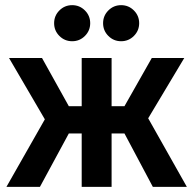

<svg xmlns="http://www.w3.org/2000/svg" viewBox="-20 -725 750 745"><path d="M154 -262 15 -500H143L247 -313H297V-500H413V-313H463L569 -500H695L555 -266L705 0H573L463 -207H413V0H297V-207H247L135 0H5ZM260 -565Q231 -565 210.5 -585.5Q190 -606 190 -635Q190 -664 210.5 -684.5Q231 -705 260 -705Q289 -705 309.5 -684.5Q330 -664 330 -635Q330 -606 309.5 -585.5Q289 -565 260 -565ZM450 -565Q421 -565 400.5 -585.5Q380 -606 380 -635Q380 -664 400.5 -684.5Q421 -705 450 -705Q479 -705 499.5 -684.5Q520 -664 520 -635Q520 -606 499.5 -585.5Q479 -565 450 -565Z"/></svg>

Font: PT Root UI Bold
Style: Regular
Weight: 700
Designer: Vitaly Kuzmin
Foundry: ParaType Ltd.
Version: Version 2.000G